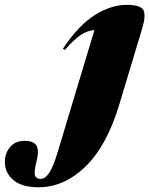

<svg xmlns="http://www.w3.org/2000/svg" viewBox="-248 -540 616 792"><path d="M243.5 -107Q192.5 62 104.5 147.2Q16.5 232.5 -89.5 232.5Q-157.5 232.5 -192.8 202.8Q-228 173 -228 127.5Q-228 93 -206.8 67Q-185.5 41 -146.5 41Q-108 41 -97 61.5Q-86 82 -97.5 126.5Q-108.5 170.5 -103.5 184.2Q-98.5 198 -80 198Q-62.5 198 -46 174.5Q-29.5 151 -11 90.5L141.5 -416Q111 -413.5 84.2 -395.2Q57.5 -377 19 -333.5L11.5 -339Q76.5 -436.5 143.5 -478.2Q210.5 -520 275 -520Q333.5 -520 344 -497.2Q354.5 -474.5 338 -421Z"/></svg>

Font: Newsreader Display ExtraBold
Style: Italic
Weight: 800
Italic angle: -17°
Designer: Hugues Gentile
Foundry: Production Type
Version: Version 1.001